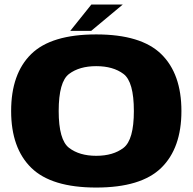

<svg xmlns="http://www.w3.org/2000/svg" viewBox="-20 -836 868 862"><path d="M412 6Q613.5 6 704 -82.5Q794.5 -171 794.5 -337.5Q794.5 -504.5 704 -593Q613.5 -681.5 412 -681.5Q210 -681.5 120 -593.2Q30 -505 30 -337.5Q30 -171 120.5 -82.5Q211 6 412 6ZM412 -136.5Q336.5 -136.5 290 -172.2Q243.5 -208 243.5 -337.5Q243.5 -469 290 -504Q336.5 -539 412 -539Q488 -539 534.5 -504Q581 -469 581 -337.5Q581 -208 534.5 -172.2Q488 -136.5 412 -136.5ZM295.5 -697.5H389.5L531 -815.5H390Z"/></svg>

Font: Anybody SemiExpanded ExtraBold
Style: Regular
Weight: 800
Width: 6
Version: Version 1.113;gftools[0.9.25]